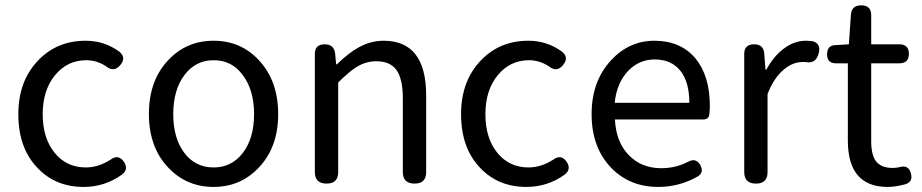

<svg xmlns="http://www.w3.org/2000/svg" viewBox="-20 -699 3511 731"><path d="M298.8 12.7Q190.4 12.7 122.1 -60.5Q49.8 -135.7 49.8 -264.6Q49.8 -391.6 127 -470.7Q198.2 -543.9 305.7 -543.9Q377.9 -543.9 434.6 -502Q460.9 -480.5 439.5 -453.1Q415 -420.9 382.8 -447.3Q347.7 -469.7 308.6 -469.7Q236.3 -469.7 189.5 -412.6Q142.6 -355.5 142.6 -264.2Q142.6 -172.9 188 -117.2Q233.4 -61.5 306.6 -61.5Q354.5 -61.5 400.4 -90.8Q431.6 -114.3 453.1 -81.1Q469.7 -53.7 444.3 -34.2Q378.9 12.7 298.8 12.7Z M793 12.7Q690.4 12.7 621.1 -60.5Q546.9 -137.7 546.9 -265.1Q546.9 -392.6 621.1 -470.7Q690.4 -543.9 793 -543.9Q896.5 -543.9 964.8 -470.7Q1039.1 -391.6 1039.1 -264.6Q1039.1 -137.7 964.8 -60.5Q895.5 12.7 793 12.7ZM793 -61.5Q862.3 -61.5 904.8 -117.2Q947.3 -172.9 947.3 -264.6Q947.3 -356.4 904.3 -413.1Q863.3 -469.7 793 -469.7Q724.6 -469.7 682.1 -413.1Q639.6 -356.4 639.6 -264.6Q639.6 -172.9 681.6 -117.2Q723.6 -61.5 793 -61.5Z M1223.6 0Q1178.7 0 1178.7 -43.9V-264.6V-494.1Q1178.7 -530.3 1216.8 -530.3Q1251 -530.3 1255.9 -496.1L1259.8 -454.1H1262.7Q1306.6 -497.1 1343.8 -517.6Q1390.6 -543.9 1440.4 -543.9Q1602.5 -543.9 1602.5 -335.9V-43.9Q1602.5 0 1558.6 0Q1513.7 0 1513.7 -43.9V-324.2Q1513.7 -398.4 1489.7 -432.1Q1465.8 -465.8 1413.1 -465.8Q1374 -465.8 1339.8 -445.3Q1311.5 -428.7 1267.6 -384.8V-43.9Q1267.6 0 1223.6 0Z M1984.4 12.7Q1876 12.7 1807.6 -60.5Q1735.4 -135.7 1735.4 -264.6Q1735.4 -391.6 1812.5 -470.7Q1883.8 -543.9 1991.2 -543.9Q2063.5 -543.9 2120.1 -502Q2146.5 -480.5 2125 -453.1Q2100.6 -420.9 2068.4 -447.3Q2033.2 -469.7 1994.1 -469.7Q1921.9 -469.7 1875 -412.6Q1828.1 -355.5 1828.1 -264.2Q1828.1 -172.9 1873.5 -117.2Q1918.9 -61.5 1992.2 -61.5Q2040 -61.5 2085.9 -90.8Q2117.2 -114.3 2138.7 -81.1Q2155.3 -53.7 2129.9 -34.2Q2064.5 12.7 1984.4 12.7Z M2486.3 12.7Q2377 12.7 2306.6 -60.5Q2232.4 -137.7 2232.4 -264.6Q2232.4 -388.7 2305.7 -468.8Q2375 -543.9 2471.7 -543.9Q2571.3 -543.9 2627.9 -476.6Q2682.6 -410.2 2682.6 -294.9Q2682.6 -283.2 2680.7 -263.7Q2678.7 -244.1 2656.2 -244.1H2500H2321.3Q2325.2 -159.2 2373.5 -108.9Q2421.9 -58.6 2497.1 -58.6Q2552.7 -58.6 2599.6 -83Q2629.9 -99.6 2646.5 -70.3Q2661.1 -42 2636.7 -27.3Q2566.4 12.7 2486.3 12.7ZM2320.3 -307.6H2461.9H2604.5Q2604.5 -387.7 2569.8 -430.2Q2535.2 -472.7 2472.7 -472.7Q2414.1 -472.7 2372.1 -429.7Q2328.1 -383.8 2320.3 -307.6Z M2858.4 0Q2813.5 0 2813.5 -43.9V-264.6V-494.1Q2813.5 -530.3 2851.6 -530.3Q2886.7 -530.3 2889.6 -496.1L2894.5 -433.6H2897.5Q2925.8 -485.4 2963.9 -513.7Q3003.9 -543.9 3047.9 -543.9Q3057.6 -543.9 3075.2 -542Q3105.5 -532.2 3097.7 -499Q3087.9 -454.1 3045.9 -462.9Q3041 -462.9 3036.1 -462.9Q2999 -462.9 2965.8 -435.5Q2926.8 -404.3 2902.3 -340.8V-43.9Q2902.3 0 2858.4 0Z M3359.4 12.7Q3208 12.7 3208 -164.1V-458H3162.1Q3128.9 -458 3128.9 -492.2Q3128.9 -526.4 3161.1 -527.3L3211.9 -530.3L3219.7 -643.6Q3222.7 -678.7 3258.8 -678.7Q3296.9 -678.7 3296.9 -641.6V-530.3H3404.3Q3440.4 -530.3 3440.4 -494.1Q3440.4 -458 3404.3 -458H3368.2H3296.9V-162.1Q3296.9 -110.4 3314.5 -85.9Q3334 -59.6 3378.9 -59.6Q3391.6 -59.6 3404.3 -62.5Q3439.5 -73.2 3448.2 -38.1Q3457 -6.8 3425.8 2.9Q3388.7 12.7 3359.4 12.7Z"/></svg>

Font: Bpmf GenSen Rounded R
Style: R
Weight: 400
Foundry: But Ko
Version: Version 1.320